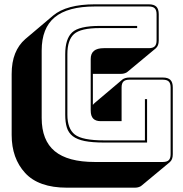

<svg xmlns="http://www.w3.org/2000/svg" viewBox="-20 -750 848 889"><path d="M605 119H290Q159 119 96.5 51Q34 -17 34 -125V-407Q34 -462 50 -502Q66 -542 97 -569L226 -678Q257 -704 305.5 -717Q354 -730 419 -730H669Q693 -730 704 -719Q715 -708 715 -684V-563Q715 -550 711.5 -541Q708 -532 701 -526L571 -418Q567 -414 558.5 -411Q550 -408 540 -408H410V-264Q411 -266 413.5 -268.5Q416 -271 418 -273L547 -382Q552 -386 560.5 -388.5Q569 -391 579 -391H734Q758 -391 769 -380Q780 -369 780 -345V-36Q780 -23 776.5 -14Q773 -5 766 1L636 109Q632 113 623.5 116Q615 119 605 119ZM734 0Q753 0 761.5 -8.5Q770 -17 770 -36V-345Q770 -364 761.5 -372.5Q753 -381 734 -381H579Q560 -381 551.5 -372.5Q543 -364 543 -345V-189H446Q423 -189 411.5 -201Q400 -213 400 -238V-477Q400 -502 415 -514.5Q430 -527 461 -527H669Q688 -527 696.5 -535.5Q705 -544 705 -563V-684Q705 -703 696.5 -711.5Q688 -720 669 -720H419Q294 -720 233.5 -670Q173 -620 173 -516V-204Q173 -100 233.5 -50Q294 0 419 0ZM462 -90Q407 -90 372 -97Q337 -104 317 -119.5Q297 -135 289.5 -159.5Q282 -184 282 -219V-499Q282 -570 314 -600Q346 -630 442 -630H615V-620H442Q354 -620 323 -592.5Q292 -565 292 -499V-219Q292 -154 326.5 -127Q361 -100 462 -100H651V-291H661V-90Z"/></svg>

Font: Bungee Shade
Style: Regular
Weight: 400
Designer: David Jonathan Ross
Foundry: David Jonathan Ross
Version: Version 1.001;PS 1.0;hotconv 1.0.72;makeotf.lib2.5.5900